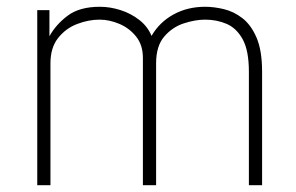

<svg xmlns="http://www.w3.org/2000/svg" viewBox="-20 -547 874 567"><path d="M90 0V-517H126V-440Q145 -474.5 180 -500.8Q215 -527 275 -527Q305 -527 335.8 -517.2Q366.5 -507.5 391.2 -488.2Q416 -469 427.5 -441Q451 -481.5 492.2 -504.2Q533.5 -527 586 -527Q612 -527 641.2 -520Q670.5 -513 696 -493.2Q721.5 -473.5 737.8 -435.5Q754 -397.5 754 -335V0H715V-335Q715 -397.5 696.8 -430.8Q678.5 -464 649.2 -476.5Q620 -489 586 -489Q556.5 -489 522.8 -478Q489 -467 465 -439Q441 -411 441 -360V0H402V-376Q402 -414 382 -439Q362 -464 332.5 -476.5Q303 -489 274 -489Q241.5 -489 208 -476.2Q174.5 -463.5 151.8 -435Q129 -406.5 129 -360V0Z"/></svg>

Font: Public Sans Thin Thin
Style: Regular
Weight: 250
Version: Version 2.001